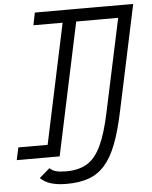

<svg xmlns="http://www.w3.org/2000/svg" viewBox="-98 -851 837 1056"><g transform="rotate(-5 320.5 -323.0)"><path d="M126.5 0 296.5 -800H371.5L201.5 0ZM-35.5 0 -20.5 -69H179L164 0ZM120.5 -731 134.5 -800H533.5L519.5 -731ZM82.5 109 140 59.5Q154 74.5 176.5 79.8Q199 85 231 85Q300 85 346.2 57Q392.5 29 424 -38Q455.5 -105 480 -222.5L588.5 -731H457.5L471.5 -800H677.5L553.5 -216.5Q531.5 -111.5 504 -40Q476.5 31.5 439.2 74Q402 116.5 350.8 135.2Q299.5 154 229 154Q175.5 154 140 142.8Q104.5 131.5 82.5 109Z"/></g></svg>

Font: Victor Mono Thin
Style: Italic
Weight: 100
Italic angle: -12°
Monospace: yes
Designer: Rune Bjørnerås
Version: Version 1.561;gftools[0.9.30]